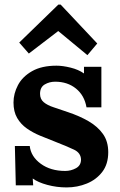

<svg xmlns="http://www.w3.org/2000/svg" viewBox="-20 -803 525 839"><path d="M271 16Q228 16 187 5Q146 -6 123 -23L125 7H49L45 -165H110Q115 -119 158 -87.5Q201 -56 265 -56Q290 -56 312 -68Q334 -80 334 -106Q333 -135 303.5 -149Q274 -163 218 -185Q187 -197 155.5 -210Q124 -223 97.5 -241.5Q71 -260 55 -287.5Q39 -315 39 -355Q39 -394 58.5 -431Q78 -468 120 -492Q162 -516 227 -516Q254 -516 288.5 -507.5Q323 -499 347 -482V-511H423V-334H358Q349 -386 312 -416Q275 -446 221 -446Q196 -446 175.5 -434Q155 -422 155 -393Q155 -370 171 -356.5Q187 -343 215 -334Q243 -325 277 -313Q328 -296 367.5 -273Q407 -250 430 -217.5Q453 -185 453 -138Q453 -86 427 -52Q401 -18 359.5 -1Q318 16 271 16ZM362 -562 235 -667H234L106 -569L64 -617L235 -783H245L405 -613Z"/></svg>

Font: Lora
Style: Bold
Weight: 700
Designer: Olga Karpushina, Alexei Vanyashin (Cyrillic)
Foundry: Cyreal
Version: Version 3.006; ttfautohint (v1.8.4.7-5d5b);gftools[0.9.30]